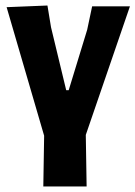

<svg xmlns="http://www.w3.org/2000/svg" viewBox="-20 -491 491 696"><path d="M137 185 140 1 4 -465 152 -471 165 -392 220 -164H229L296 -383L314 -468H451L291 -2L294 185Z"/></svg>

Font: Alegreya Sans ExtraBold
Style: Regular
Weight: 800
Designer: Juan Pablo del Peral
Foundry: Huerta Tipografica
Version: Version 2.007